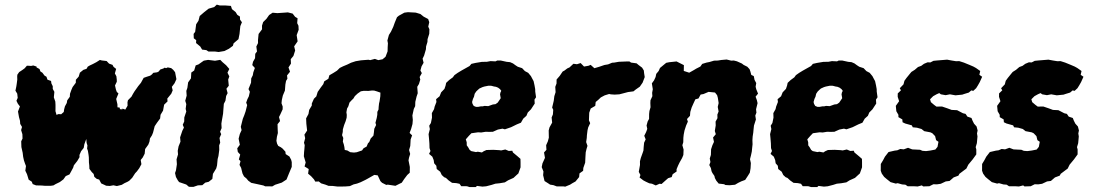

<svg xmlns="http://www.w3.org/2000/svg" viewBox="-20 -771 4630 813"><path d="M345.4 -182.6 337.2 -160.2 334.4 -144.6 323.4 -130.8 316.4 -114.6 316.8 -105.6 307.4 -89.6 292.8 -71 289.8 -61 280 -42.8 274.2 -32.4 258.4 -25.4 248.4 -11.4 233.4 -0.2 215 8.8 206.4 14 195.8 15.6 170.8 15.8 157 14.6 132.6 14 118.4 8.4 114.6 -1.6 101.4 -10.2 94.4 -33.2 87.2 -48.2 90 -68 85.8 -78.8 81.4 -91.8 78 -107.2 76 -124.2 70.6 -148.2 69.8 -172.8 75.4 -184.2 74.8 -202.8 69.4 -220.2 73.2 -233.4 65.6 -246.4 64.6 -259.8 60.4 -275.2 56.2 -298.8 64.4 -320.2 55.6 -331.8 49.6 -344.2 55 -356.6 53 -374.4 45.4 -387 49.2 -405.4 50.8 -415.8 53.2 -434 52.8 -446.6 53.4 -454.6 61.2 -465.8 74.6 -474.6 84.2 -481.6 94 -492.8 104.4 -492.4 111.6 -491.8 120.8 -493.8 134.8 -489.2 135 -485.4 147.4 -478.8 151 -468.6 159.8 -462.8 168.4 -451 176.8 -446 181 -433.6 196.2 -428.2 197.6 -417.8 203.4 -406V-394.6L210.2 -382.2L208 -358.6L214.2 -341L215 -327.2V-311.8L214.8 -300.4L219.4 -284.4L226.6 -287.8H237V-286.8L238.2 -286.6L250 -296.8L251.6 -308L255 -320.8L262.8 -335L264.6 -346L275.6 -361.2L276.4 -374L282.2 -390.2L287.4 -402.4L301 -420.6L301.2 -433.2L313.2 -446.6L318.2 -463.2L333 -475.2L346.4 -479.6L351.6 -488.8L359.8 -493.6L373.4 -500L388.2 -507.8L403 -517.2L411.2 -515L431.4 -512.6L441.8 -501.6L456.4 -496.4L460.8 -488L471.8 -479.2L466.4 -460L472.8 -448.2L474.4 -434.4L474.6 -425L467 -409.2L471 -391.4L474.6 -381.8L481.6 -375.2L476.6 -363.2L472 -352L477.2 -329.4L477.4 -316.6L486.6 -315.6L488.2 -307.8L494.6 -310L495.8 -305.2L497.6 -301.8L496 -305.2L498.8 -311L510.6 -307L520.2 -323.4L519.8 -337.8L521.8 -346.6L536.8 -361.8L542.8 -373L549.6 -384.2L561 -400.2L565 -406L576.8 -420.4L581.8 -429.6L588.4 -441.4L602 -446.2L616 -450.6L623.4 -456L629 -462.6L645.2 -464.8L651.8 -468L658.6 -476.6L671.8 -481L677.4 -484.6L683.2 -482.4L690.4 -485.6L704.8 -482.6L713.6 -475.2L721.4 -465.2L723.8 -452.6L727 -435.8L719.2 -418.6L707.6 -403.2L711.2 -388.4L705.2 -374.2L688.4 -353.6L689.4 -341.6L675 -327.8L670.4 -302.6L659.8 -285L658 -269.2L644.4 -250.8L635 -236.6L628 -209.4L623.4 -198L615 -184.8L612.8 -171L608 -158.6L594.6 -140L592.6 -120.2L584.4 -104.2L575.8 -93.6L578.8 -75.8L569.8 -59L559.6 -45.2L552.2 -37.4L539.8 -18.2L527 -5.4L519.4 -1L507.2 4.6L495.6 11.6L474.8 16.8L460.2 13.6L445 16.4L429.4 15.4L423.8 12.6L408.6 5.6L400 -10.6L389.6 -13.6L379.4 -22.2L376.6 -34.4L368.6 -42.4L358.6 -56L358 -70.6L356.6 -83L356.2 -104.4L355 -115L352.2 -132.4L348.8 -141.8L350.2 -155.2L346.8 -165.6Z M798.8 20.4 780 20 768.8 10.4 738.4 0 732.6 -7.8 725 -21.6 721.2 -38.2 725.2 -50 729 -75.6 727.6 -96.2 733.8 -117.2 732.6 -132.4 736.2 -151.4 744.2 -171.2 742.6 -189.2 752.2 -217.6 758.8 -230.6 753.8 -242.6 760 -256.4 760.4 -273.8 768.8 -298.8 766.2 -310 768.8 -330.2 764.4 -344.2 770.4 -366 769 -386.2 773.4 -398.8 776.6 -422.2 788.6 -439.2 790 -463.8 802.2 -472.4 808.6 -494 820.6 -498.4 843 -514.2 861.2 -517.4 890.4 -513.8 912.6 -517.6 922.2 -507.8 937.4 -494.8 951 -479 943.2 -463.2 951 -447.4 946.2 -434 948.8 -408 938.8 -395.4 943.8 -376.6 937.6 -364.6 934.6 -344.4 927.8 -331.4 925.8 -306.2 924.6 -289.8 921.8 -273.6 919 -258 917.4 -247.4 918.4 -228.6 912 -213.2 916.6 -202.8 909.6 -186.8 912.4 -167.2 908 -155.4 908.4 -136 905 -110.4 901.6 -97.6 899 -70.8 895.6 -57.8 881.6 -34.8 879.2 -13.4 863.8 -1.2 849 2.4 836.6 13.2 818.2 13.8ZM862.8 -552.8 853.6 -558.8 835.8 -561 828 -574 810.2 -588.8 810.8 -601 800.6 -608.8 799.8 -627.4 806.4 -636.2 810.6 -668.2 820.4 -683.2 825.6 -703.2 844.4 -719.4 863.6 -734.4 886.8 -741 898 -751.4 911 -747.8H935L957.8 -746L962.2 -732.4L977.8 -719.8L984.8 -708.2L996 -700.8L996.4 -688L1004.4 -676.8L997.6 -660.4L994.2 -627.2L989.8 -605.2L969.2 -587.6L966.2 -577L949.4 -564.6L930.4 -555L905.8 -550.8L890.2 -552.8Z M1103 18 1095.4 14.4 1069 8.6 1043.8 3.2 1031.2 -6 1023.6 -15.2 1013.2 -24 1006.8 -36.6 1001 -60.2 994.2 -72.8 998.4 -88.6 991.4 -96 997.2 -116.4 987 -127.6 984.6 -143 995.6 -158 990.4 -183.6 995.6 -203.8 1003 -220 999.6 -234 1008.2 -268 1014.2 -282.8 1020 -299.6 1026.6 -326 1022.4 -336.4 1027.6 -351 1033.6 -363 1038 -382.4 1032.2 -393.8 1043 -420.8 1043.8 -439 1050.4 -452.2 1052.6 -464.6 1059.2 -483.2 1048.2 -495.4 1051.4 -509.4 1060 -524.6 1060.8 -543.2 1068.2 -553 1065.4 -574 1072.6 -588.6 1072.4 -601.2 1075 -627.2 1089.6 -647 1089.4 -662.4 1094.4 -677.8 1108 -691 1119.6 -707.4 1134.4 -717.2 1154.2 -715.4 1186.6 -717.6 1198.8 -718.6 1219.2 -713.4 1229.6 -699.8 1240 -693.6 1238.4 -673 1243.8 -662 1244.6 -644.8 1236.2 -622.2 1240.2 -596 1225.6 -574.8 1229.8 -557.2 1222.4 -534 1211.2 -520.6 1212 -501.6 1201.6 -485.4 1208 -467.2 1195.4 -451.6 1197 -437.8 1191.2 -428.4 1188.4 -413.2 1186.4 -387.4 1177.6 -366.4 1173.4 -347.6 1172 -333.8 1177 -319.8 1176.8 -308 1167.2 -287 1161.4 -275.4 1165.8 -258.4 1155.2 -245 1155.8 -223.8 1156.6 -207.6 1152.6 -192 1150.4 -174.8 1153.2 -162.6 1158.2 -153.2 1169 -147.6 1176.6 -141.8 1188.6 -128.6 1189.6 -118.6 1205.6 -108.2 1213 -94.2 1215.4 -84.4V-64.4L1204 -37.4L1193.2 -10.8L1173.2 2.2L1144.8 11.4L1133.2 18.2Z M1388.6 16.4 1371.2 16 1357.8 10.8 1339.8 5.4 1329.8 -2.6 1315 -2 1309.6 -11.4 1297.2 -25 1284.6 -35.6 1287.2 -55.2 1269.6 -66.2 1274.4 -83 1266.6 -109.2 1267.6 -127.2 1268.8 -138.6 1270.2 -156.4 1267.2 -166.6 1272.2 -185.8 1269 -200.8 1280.4 -218.2 1277.2 -247 1276.2 -269.8 1286.2 -288.4 1289.2 -305.6 1300.2 -324 1300.4 -333 1309.4 -353 1319.4 -362.8 1325.2 -381.8 1338.6 -401 1349 -414.8 1353 -426.6 1370.4 -437.4 1374.6 -452.2 1391.8 -462.2 1407 -471.8 1418.8 -483.4 1432.6 -490.2 1450.4 -497.6 1466.4 -505.4 1486 -511.8 1508.6 -515.6 1540.2 -518 1547.4 -516.4 1567.4 -521.6 1581.8 -516.4 1600 -520 1612.6 -530.8 1621.2 -553.6 1621.6 -571.4 1622.6 -587.6 1620.4 -599.6 1626.8 -623 1635.6 -637 1645.2 -657.4 1651.4 -674.8 1661 -698 1669 -704.6 1692.2 -717.4 1707.4 -719.4 1740.4 -717.6 1760.2 -711.6 1773.8 -700.6 1793 -690.4 1797.6 -677 1793.4 -658.2 1798.2 -647 1797.6 -628 1790.4 -605 1790 -593.4 1784.2 -574.4 1783.6 -562.6 1775.8 -535.8 1769.4 -522.6 1773.6 -505.2 1765 -490 1760.2 -472.6 1766.2 -461.4 1757 -445 1759.6 -434 1754 -415.4 1746.8 -403.4 1748.8 -376.2 1744 -362.2 1738.6 -339.8 1738 -321.6 1732.2 -309.6 1726.2 -282.2 1728 -263.6 1726.6 -245.8 1720.8 -225 1714.4 -208.2 1725 -197.8 1718.8 -180.6 1717.2 -152.8 1712.2 -135.8 1716.8 -119.2 1712 -103.4 1709.8 -92 1715.4 -64 1715 -39.6 1704.6 -30.2 1691.6 -13 1681.2 2.6 1672 7 1654.4 15.8 1621.8 10.8 1615.6 12 1597.8 3 1590.8 -4 1579.4 -28.4 1565 -30.4 1537.8 -15 1528 -9.6 1507 0.6 1491.6 6.4 1477.2 9.8 1461.6 17 1441.8 18.6 1410 19ZM1478.8 -125 1490.6 -126.4 1513 -134 1519.4 -143.2 1532.4 -150.4 1538 -164 1543.6 -169.8 1549.6 -184.4 1561.2 -196.8 1563.2 -209.8 1564.8 -225.6 1572.6 -241.8 1569.8 -251 1575.2 -271.4 1577.6 -285 1577.8 -297.2 1582.8 -307.2 1583.4 -318.2 1585 -332.8 1587.2 -342 1590.4 -363.6 1590.8 -378.8 1576 -384 1564.6 -387.4 1555.2 -387.8 1540 -386 1520.8 -386.4 1508 -384.4 1494.4 -375 1482.6 -364 1476.6 -354 1467.4 -345 1459.8 -336.6 1455 -320.8 1449.6 -311.4 1446.8 -295.6 1448.4 -284.6 1447.8 -272.6 1443.4 -257.4 1437.2 -241.6 1431.8 -223.2 1431.4 -212.4 1428.4 -198.8 1433.6 -186.6 1431.8 -171.4 1435.8 -159.4 1438.2 -148.4 1439.8 -136 1450.8 -133.8 1463 -126.6Z M1967.8 21 1957.2 17.6 1933 17.4 1925.8 7.2 1912.2 4.4 1894.2 3.2 1879.8 -7 1868.4 -17.6 1860.8 -20.6 1850.6 -30 1844 -43.8 1829.2 -55.4 1827.6 -69 1818.4 -79.6 1816.4 -93.2 1810.6 -107.6 1796.8 -119.4 1802.8 -131.6 1798.8 -144 1798.2 -164.2 1796.4 -186.6 1794.8 -203 1800.2 -224.4 1797.4 -238.6 1804.6 -250.2 1809.2 -272.8 1808.6 -292 1818 -308.8 1820.4 -319.6 1828 -339.2 1826.6 -351 1841.4 -363.4 1848 -380 1862 -394.6 1866.8 -408.8 1869.2 -420.2 1881.8 -432 1897.6 -443.6 1904.2 -452.8 1917.8 -462.4 1933.2 -471.8 1954.2 -483.6 1968.2 -491.4 1976 -500.6 1993.8 -504.6 2020.4 -509 2041.8 -509.4 2056.8 -512.2 2078.4 -511.2 2085.2 -514.6H2100.8L2125.6 -509.2L2139.8 -507.8L2152.2 -502.4L2162 -495.2L2172.4 -488.4L2190.8 -482.4L2202.6 -470L2216.6 -462.6L2228.2 -448.6L2232.8 -439.8L2239.4 -427.6L2243.4 -409.4L2246.2 -393.6L2246.4 -383.4L2249.8 -359.2L2243.2 -349.2L2244.2 -332.4L2237.2 -321.8L2228.4 -308.2L2214.8 -294.6L2209 -280.6L2195.6 -268.6L2185.8 -251.4L2168.6 -244.4L2144.2 -232.4L2118 -223.4L2107.6 -226.2L2088.2 -222.4L2067 -213L2051.6 -212.6L2036.4 -213L2017.6 -210L2004.6 -210.8L1976 -206.8L1965 -195.4L1952.4 -181L1956.2 -168.6L1956.4 -155.6L1962.2 -147.6L1968.6 -136.4L1975.4 -131.2L1995.4 -127L2003.2 -128.6L2020.6 -125.4L2028.2 -130.6L2039.8 -135.8L2068.4 -136.6L2094 -135.2L2102 -134L2119.6 -138L2134.4 -131.8L2149.2 -132.8L2152 -125.4L2171 -109.6L2183.8 -98.4L2184.2 -84.2V-62.4L2175 -36.6L2167.4 -29.8L2154.4 -17.8L2131.4 -7.4L2117.8 1.2L2095.4 5L2077.6 6.8L2062 11.8L2038.8 17.8L2022.8 19.2L1999.8 16.2L1994.4 21.2ZM1995.8 -318.4H2004.2L2016.6 -320.8L2023.4 -320.6L2031.8 -322.6L2047.4 -321.6L2058 -325.4L2067 -328.6L2078.2 -330L2087.4 -336.4L2092.8 -344.2L2100.2 -355.2L2097.4 -371.4L2099 -379.2L2102.6 -386.4L2097.2 -393.6L2089 -399.8L2080.2 -403.4L2071.6 -404.8L2060.4 -407.8L2048 -408L2031 -404.6L2023.2 -402.2L2010 -396.2L2003 -390L1996.4 -383.6L1990 -374L1987 -361.2L1982.8 -352.4L1979 -339.2L1980.8 -331.4L1986 -322.4Z M2337.8 18.4 2323.4 13 2309.4 10.8 2301 5.2 2285.8 -4.4 2279.8 -29.2 2281.2 -44.8 2273.8 -63.4 2277 -79.2 2287.6 -102.6 2283.6 -125.4 2293.8 -136.6 2292.6 -156.2 2299.8 -172.4 2304 -188 2303.4 -218.6 2306.8 -231.6 2318 -251.8 2315.8 -273.6 2321.2 -286.4 2322.6 -306 2318 -315.6 2324.8 -344.2 2327.2 -363.6 2332.6 -380.6 2331.2 -403.2 2336.6 -417.4 2336.8 -434.4 2350 -449.6 2362.4 -468 2370.4 -472.4 2382.2 -481.4 2391.6 -485.6 2408 -501 2423 -499 2438.6 -504 2453 -489.2 2472.2 -492.6 2481 -496.4 2496.8 -482.2 2517.2 -488.2 2539.4 -495.8 2554.8 -498.4 2571.8 -505.4 2581 -506 2600.4 -509.4 2635.8 -510.8H2645.2L2652 -506L2675.6 -502.8L2684.4 -495.4L2698.8 -484.6L2706.2 -472.6L2707.4 -461L2710 -444.6L2701 -421L2689.2 -404L2672 -392L2662.4 -384.2L2639.4 -381.2L2617.4 -375.4L2602.6 -371.6L2582.8 -370.4L2567 -371.4L2559.2 -373L2540.4 -367.2L2524.2 -358.6L2512.6 -347.6L2502.4 -339.2L2500.6 -322.8L2481.2 -311.4L2475 -293.6L2473.8 -261.4L2479 -249.4L2470.6 -231.4L2467.8 -219.4L2465.2 -198.4L2464.6 -187L2462 -169.4L2467.6 -153.4L2463.8 -141L2460.2 -126.4L2459 -107L2457.8 -82.2L2450 -59.8L2449.2 -47.8L2433.8 -36.8L2432.2 -21.2L2417 -2.6L2403.6 4.8L2393.8 11L2373.2 19.4L2366.6 18.4Z M2792.2 -497.8 2801 -505 2814 -507.6 2844.8 -510.8 2864.6 -500.8 2875.8 -495.2 2875.4 -470.6 2898.4 -463.2 2918.6 -474.6 2927.8 -480.2 2945.6 -489.2 2953.4 -500.4 2971.8 -506 2984 -508.4 3003.6 -514.2 3019.4 -514.6 3034.2 -517 3056.8 -519 3076.4 -514.2 3087 -514.8 3100.4 -511.4 3121.4 -502 3128.8 -496.2 3144.4 -488.4 3154 -478 3157.4 -468.2 3161.2 -453.8 3171.8 -448.8 3175 -432.8 3182.2 -419.2 3179.6 -403.8 3182.4 -392.8 3189.8 -374.6 3179.4 -361.6 3184.8 -347.2 3187.8 -334.2 3181.4 -308.2 3183 -294 3178.2 -281.6 3180.8 -265 3172.6 -239.4 3170.8 -222.6 3169.6 -209.4 3167 -192.6 3166 -177 3166.6 -160 3165 -145.4 3163.4 -129.4 3159.8 -112.6 3155.8 -97 3159.4 -80.6 3158.2 -58.8 3155 -39.8 3147 -26.8 3135.4 -9.2 3119.2 -3.2 3106 3.2 3092.4 11.2 3069.6 13.4 3051.6 12.4 3046 9 3023.2 6.4 3013 -6 3007 -17.4 3005.2 -25.8 2996.6 -38.4 2993 -45.8 2990.2 -59.2 2983.4 -72.2 2988.2 -84.8 2985.4 -99.6 2990.2 -115 2991 -139 2996.6 -156 3003.2 -170.2 2999.4 -188.8 3011 -202.8 3006.8 -216.4 3010.6 -239.8 3010 -256 3018 -270.6 3017.6 -285.8 3022.8 -299 3019.2 -318.2 3023 -334.6 3019.6 -356.8 3016.6 -367.8 3007.6 -379.2 2980.4 -382 2958.8 -372.8 2946.8 -370.6 2937.6 -354 2924.4 -350.4 2916.6 -333.6 2908.8 -316 2903 -297.2 2901.6 -280.6 2889 -267 2892.6 -256 2885.2 -239.2 2878.4 -218.2 2875 -200.6 2873.6 -187.4 2873.2 -168.6 2869.4 -156.2 2874.6 -137.6 2873.6 -114.8 2868.2 -101.8 2857.4 -82.6 2851.4 -70.2 2844.8 -54.4 2845 -44.8 2828.4 -33.4 2824.2 -21.2 2809.2 -16.6 2796.4 -5.4 2781.2 8.2 2773 7 2756.8 14.2 2740.8 7 2729.4 5.2 2715.2 -1.4 2704.2 -7.2 2688.2 -19.4 2691.8 -30 2684.8 -43.4 2690 -72.6 2689.8 -88 2693.4 -102 2701.2 -123.6 2704.6 -133.8 2705.6 -148.8 2707.4 -166.8 2714 -180.8 2708 -196 2715.8 -211.6 2720.8 -225.2 2717.8 -239.6 2722.4 -256.6 2728.4 -267.6 2728.6 -288.4 2730 -301 2734.6 -316.8 2733.8 -334.8 2734.4 -346.4 2742.4 -363.8 2741.4 -378 2744.2 -393.2 2740.2 -418 2749.4 -430.6 2756 -444.8 2758.8 -458.2 2769 -470.4 2774.6 -483.2Z M3413.8 21 3403.2 17.6 3379 17.4 3371.8 7.2 3358.2 4.4 3340.2 3.2 3325.8 -7 3314.4 -17.6 3306.8 -20.6 3296.6 -30 3290 -43.8 3275.2 -55.4 3273.6 -69 3264.4 -79.6 3262.4 -93.2 3256.6 -107.6 3242.8 -119.4 3248.8 -131.6 3244.8 -144 3244.2 -164.2 3242.4 -186.6 3240.8 -203 3246.2 -224.4 3243.4 -238.6 3250.6 -250.2 3255.2 -272.8 3254.6 -292 3264 -308.8 3266.4 -319.6 3274 -339.2 3272.6 -351 3287.4 -363.4 3294 -380 3308 -394.6 3312.8 -408.8 3315.2 -420.2 3327.8 -432 3343.6 -443.6 3350.2 -452.8 3363.8 -462.4 3379.2 -471.8 3400.2 -483.6 3414.2 -491.4 3422 -500.6 3439.8 -504.6 3466.4 -509 3487.8 -509.4 3502.8 -512.2 3524.4 -511.2 3531.2 -514.6H3546.8L3571.6 -509.2L3585.8 -507.8L3598.2 -502.4L3608 -495.2L3618.4 -488.4L3636.8 -482.4L3648.6 -470L3662.6 -462.6L3674.2 -448.6L3678.8 -439.8L3685.4 -427.6L3689.4 -409.4L3692.2 -393.6L3692.4 -383.4L3695.8 -359.2L3689.2 -349.2L3690.2 -332.4L3683.2 -321.8L3674.4 -308.2L3660.8 -294.6L3655 -280.6L3641.6 -268.6L3631.8 -251.4L3614.6 -244.4L3590.2 -232.4L3564 -223.4L3553.6 -226.2L3534.2 -222.4L3513 -213L3497.6 -212.6L3482.4 -213L3463.6 -210L3450.6 -210.8L3422 -206.8L3411 -195.4L3398.4 -181L3402.2 -168.6L3402.4 -155.6L3408.2 -147.6L3414.6 -136.4L3421.4 -131.2L3441.4 -127L3449.2 -128.6L3466.6 -125.4L3474.2 -130.6L3485.8 -135.8L3514.4 -136.6L3540 -135.2L3548 -134L3565.6 -138L3580.4 -131.8L3595.2 -132.8L3598 -125.4L3617 -109.6L3629.8 -98.4L3630.2 -84.2V-62.4L3621 -36.6L3613.4 -29.8L3600.4 -17.8L3577.4 -7.4L3563.8 1.2L3541.4 5L3523.6 6.8L3508 11.8L3484.8 17.8L3468.8 19.2L3445.8 16.2L3440.4 21.2ZM3441.8 -318.4H3450.2L3462.6 -320.8L3469.4 -320.6L3477.8 -322.6L3493.4 -321.6L3504 -325.4L3513 -328.6L3524.2 -330L3533.4 -336.4L3538.8 -344.2L3546.2 -355.2L3543.4 -371.4L3545 -379.2L3548.6 -386.4L3543.2 -393.6L3535 -399.8L3526.2 -403.4L3517.6 -404.8L3506.4 -407.8L3494 -408L3477 -404.6L3469.2 -402.2L3456 -396.2L3449 -390L3442.4 -383.6L3436 -374L3433 -361.2L3428.8 -352.4L3425 -339.2L3426.8 -331.4L3432 -322.4Z M3751 0.2 3735.6 -12 3723.8 -22 3713.8 -36 3709.4 -48.2 3709.6 -76.6 3719.4 -92.8 3727.2 -107.6 3742.4 -127.2 3768.2 -133.2 3779.4 -134.6 3792.2 -140.2 3806.8 -138.6 3825 -145.2 3842.6 -138.4 3875.8 -136.8 3886 -132.4 3901.2 -131.2 3919.8 -133.6 3940.6 -137.8 3949.8 -149.2 3953.8 -170.6 3943.8 -177.6 3939.6 -194.6 3927.8 -206.8 3919.8 -210.6 3893.6 -215.6 3882 -224.8 3862.8 -230.2 3845 -232 3841 -240.2 3813 -248 3801.8 -253.4 3800.8 -265.4 3784.2 -275V-284.8L3775.4 -300L3773.2 -322.8L3787.2 -342.4L3781.2 -361L3781.4 -375.4L3795 -388.6L3790 -397.4L3805.8 -413.8L3809.6 -428.8L3818.4 -441L3834 -460.2L3839.2 -466.4L3853.4 -475.4L3867.2 -487.2L3880.8 -492.2L3892.4 -500.8L3907.8 -507.2L3919.4 -506.6L3932.6 -513.4L3948.6 -515L3990.4 -518.4L4009.6 -514.8L4028.2 -511.8L4041.8 -512.2L4061.2 -506L4084.8 -496.4L4101.6 -489.2L4112.8 -483L4130.6 -470.4L4127 -454.2L4138.8 -446L4128.8 -423.6L4121 -409.8L4113.4 -397.6L4101.2 -386.2L4093 -388.2L4082.2 -379L4062.6 -373L4054.4 -370.2L4025.8 -367.4L4002.2 -371.6L3984.2 -368L3964 -371.6L3957.2 -376.8L3946.2 -372L3931.4 -363.8L3918.2 -350.6L3921.8 -338.4L3935.2 -327L3945.2 -319.6L3968.8 -320L3991.2 -312.4L4009.6 -305.6L4032.8 -304.4L4057.6 -291.4L4068.6 -288.8L4076.4 -277.2L4093.6 -271.4L4098 -260.2L4104.4 -247.4L4115.2 -235.4L4119.6 -218.6L4117 -206L4119 -193.2L4116.4 -164.6L4111.4 -148L4114 -138.4V-117.2L4098.6 -96L4080.2 -73.8L4072 -57.2L4063.6 -51L4042.6 -35.2L4038.2 -27.2L4018.2 -19.8L4000.8 -4.8L3984.8 -2.8L3963.6 7.2L3947.6 9.6L3932.2 9.2L3915.4 17.6L3888.8 18.4L3883.6 14L3865.6 18.6L3848 17.6H3823.4L3813.6 11L3800 10L3781 4.6L3773.2 6.4Z M4180 0.2 4164.6 -12 4152.8 -22 4142.8 -36 4138.4 -48.2 4138.6 -76.6 4148.4 -92.8 4156.2 -107.6 4171.4 -127.2 4197.2 -133.2 4208.4 -134.6 4221.2 -140.2 4235.8 -138.6 4254 -145.2 4271.6 -138.4 4304.8 -136.8 4315 -132.4 4330.2 -131.2 4348.8 -133.6 4369.6 -137.8 4378.8 -149.2 4382.8 -170.6 4372.8 -177.6 4368.6 -194.6 4356.8 -206.8 4348.8 -210.6 4322.6 -215.6 4311 -224.8 4291.8 -230.2 4274 -232 4270 -240.2 4242 -248 4230.8 -253.4 4229.8 -265.4 4213.2 -275V-284.8L4204.4 -300L4202.2 -322.8L4216.2 -342.4L4210.2 -361L4210.4 -375.4L4224 -388.6L4219 -397.4L4234.8 -413.8L4238.6 -428.8L4247.4 -441L4263 -460.2L4268.2 -466.4L4282.4 -475.4L4296.2 -487.2L4309.8 -492.2L4321.4 -500.8L4336.8 -507.2L4348.4 -506.6L4361.6 -513.4L4377.6 -515L4419.4 -518.4L4438.6 -514.8L4457.2 -511.8L4470.8 -512.2L4490.2 -506L4513.8 -496.4L4530.6 -489.2L4541.8 -483L4559.6 -470.4L4556 -454.2L4567.8 -446L4557.8 -423.6L4550 -409.8L4542.4 -397.6L4530.2 -386.2L4522 -388.2L4511.2 -379L4491.6 -373L4483.4 -370.2L4454.8 -367.4L4431.2 -371.6L4413.2 -368L4393 -371.6L4386.2 -376.8L4375.2 -372L4360.4 -363.8L4347.2 -350.6L4350.8 -338.4L4364.2 -327L4374.2 -319.6L4397.8 -320L4420.2 -312.4L4438.6 -305.6L4461.8 -304.4L4486.6 -291.4L4497.6 -288.8L4505.4 -277.2L4522.6 -271.4L4527 -260.2L4533.4 -247.4L4544.2 -235.4L4548.6 -218.6L4546 -206L4548 -193.2L4545.4 -164.6L4540.4 -148L4543 -138.4V-117.2L4527.6 -96L4509.2 -73.8L4501 -57.2L4492.6 -51L4471.6 -35.2L4467.2 -27.2L4447.2 -19.8L4429.8 -4.8L4413.8 -2.8L4392.6 7.2L4376.6 9.6L4361.2 9.2L4344.4 17.6L4317.8 18.4L4312.6 14L4294.6 18.6L4277 17.6H4252.4L4242.6 11L4229 10L4210 4.6L4202.2 6.4Z"/></svg>

Font: Winky Rough
Style: Italic
Weight: 400
Italic angle: -8.97852°
Designer: Simon Atzbach
Foundry: typofactur
Version: Version 1.206